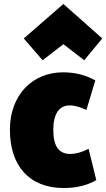

<svg xmlns="http://www.w3.org/2000/svg" viewBox="-20 -923 536 969"><path d="M30 -268C30 -88 126 26 302 26C374 26 429 8 466 -14L427 -172C393 -154 361 -146 335 -146C276 -146 249 -186 249 -268C249 -349 279 -391 332 -391C360 -391 389 -381 416 -368L461 -517C415 -543 362 -558 298 -558C144 -558 30 -444 30 -268ZM100 -729 195 -619 300 -700 405 -619 496 -729 300 -903Z"/></svg>

Font: Repo ExtraBlack
Style: Regular
Weight: 400
Designer: Stefan Peev
Foundry: Context Ltd
Version: Version 001.502